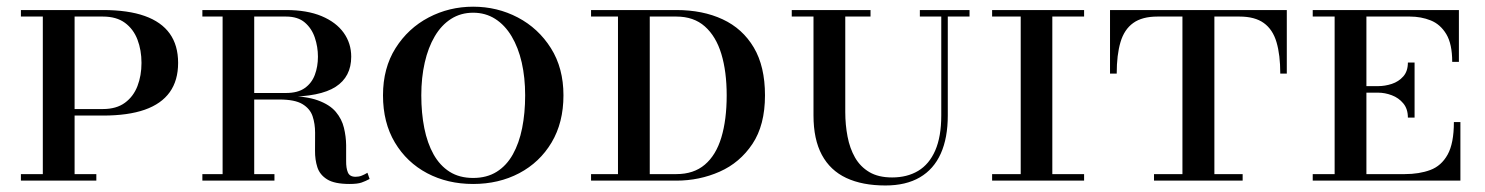

<svg xmlns="http://www.w3.org/2000/svg" viewBox="-20 -540 4441 574"><path d="M182.5 -194.5V-214H287.5Q328 -214 353.5 -232.8Q379 -251.5 391 -282.8Q403 -314 403 -352Q403 -390 391 -421.5Q379 -453 353.5 -471.8Q328 -490.5 287.5 -490.5H42.5V-510H287.5Q363 -510 412.8 -492.2Q462.5 -474.5 487.5 -439.5Q512.5 -404.5 512.5 -352Q512.5 -299.5 487.5 -264.5Q462.5 -229.5 412.8 -212Q363 -194.5 287.5 -194.5ZM42.5 0V-19.5H268V0ZM108 0V-510H203V0Z M715 -250.5V-262H835Q870.5 -262 891.2 -276.8Q912 -291.5 921.2 -316.2Q930.5 -341 930.5 -370.5Q930.5 -400 921.2 -427.5Q912 -455 891.2 -472.8Q870.5 -490.5 835 -490.5H585V-510H835Q898 -510 941.5 -491.8Q985 -473.5 1007.5 -442Q1030 -410.5 1030 -370.5Q1030 -310.5 983.5 -280.5Q937 -250.5 835 -250.5ZM585 0V-19.5H800.5V0ZM645.5 0V-510H740V0ZM1025 10Q980 10 958 -3.8Q936 -17.5 928.8 -40Q921.5 -62.5 921.8 -89.5Q922 -116.5 922 -143.2Q922 -170 914.5 -192.5Q907 -215 884.2 -228.8Q861.5 -242.5 815 -242.5H715V-253H835Q894.5 -253 930.2 -240Q966 -227 984 -205.5Q1002 -184 1008.2 -158Q1014.5 -132 1014.8 -106.2Q1015 -80.5 1014.8 -59Q1014.5 -37.5 1020 -24.5Q1025.5 -11.5 1043 -11.5Q1053 -11.5 1061.2 -14.8Q1069.5 -18 1078.5 -23.5L1085 -5Q1073 1.5 1060.8 5.8Q1048.5 10 1025 10Z M1394.5 10Q1318 10 1257 -22.2Q1196 -54.5 1160.5 -114Q1125 -173.5 1125 -255Q1125 -336.5 1162.5 -396Q1200 -455.5 1261.5 -487.8Q1323 -520 1394.5 -520Q1466.5 -520 1528 -487.8Q1589.5 -455.5 1627 -396Q1664.5 -336.5 1664.5 -255Q1664.5 -173.5 1629 -114Q1593.5 -54.5 1532.2 -22.2Q1471 10 1394.5 10ZM1394.5 -8Q1435.5 -8 1465 -26.5Q1494.5 -45 1513.2 -78.5Q1532 -112 1541 -157Q1550 -202 1550 -255Q1550 -308 1539.8 -353Q1529.5 -398 1509.5 -431.5Q1489.5 -465 1460.5 -483.5Q1431.5 -502 1394.5 -502Q1357.5 -502 1328.5 -483.5Q1299.5 -465 1279.8 -431.5Q1260 -398 1249.8 -353Q1239.5 -308 1239.5 -255Q1239.5 -202 1248.5 -157Q1257.5 -112 1276.2 -78.5Q1295 -45 1324.2 -26.5Q1353.5 -8 1394.5 -8Z M1747 0V-19.5H2002Q2054 -19.5 2087.2 -47.8Q2120.5 -76 2136.5 -129Q2152.5 -182 2152.5 -255Q2152.5 -326 2136.5 -378.8Q2120.5 -431.5 2087.2 -461Q2054 -490.5 2002 -490.5H1747V-510H2002Q2081 -510 2140.5 -482.2Q2200 -454.5 2233.5 -398Q2267 -341.5 2267 -255Q2267 -166 2229.5 -109.8Q2192 -53.5 2131.5 -26.8Q2071 0 2002 0ZM1827.5 0V-510H1922.5V0Z M2627 14.5Q2558 14.5 2510 -8Q2462 -30.5 2437 -77Q2412 -123.5 2412 -195V-510H2507V-205Q2507 -167 2513.8 -131.8Q2520.5 -96.5 2536.2 -69Q2552 -41.5 2579 -25.5Q2606 -9.5 2647 -9.5Q2692 -9.5 2725 -29.2Q2758 -49 2776 -90.2Q2794 -131.5 2794 -195V-510H2813.5V-195Q2813.5 -127.5 2792.5 -80.8Q2771.5 -34 2730 -9.8Q2688.5 14.5 2627 14.5ZM2347 -490.5V-510H2582.5V-490.5ZM2730 -490.5V-510H2878.5V-490.5Z M3031.5 0V-510H3126V0ZM2946 0V-19.5H3221V0ZM2946 -490.5V-510H3221V-490.5Z M3298.5 -320V-510H3827V-320H3807.5Q3807.5 -376 3796.2 -414Q3785 -452 3758.2 -471.2Q3731.5 -490.5 3685.5 -490.5H3440.5Q3394.5 -490.5 3367.8 -471.2Q3341 -452 3329.8 -414Q3318.5 -376 3318.5 -320ZM3430 0V-19.5H3695V0ZM3515 0V-505H3610.5V0Z M4189 -188.5Q4189 -214.5 4175.2 -231Q4161.5 -247.5 4141 -255.2Q4120.5 -263 4099.5 -263H4044.5V-282.5H4099.5Q4120.5 -282.5 4141 -289.2Q4161.5 -296 4175.2 -311.5Q4189 -327 4189 -353H4209V-188.5ZM4326.5 -175H4346V0H3904.5V-19.5H3970V-490.5H3904.5V-510H4341.5V-355H4321.5Q4321.5 -408.5 4303.8 -438Q4286 -467.5 4257.2 -479Q4228.5 -490.5 4195 -490.5H4065V-19.5H4179.5Q4223 -19.5 4256 -31.8Q4289 -44 4307.8 -77.8Q4326.5 -111.5 4326.5 -175Z"/></svg>

Font: Bodoni Moda SC
Style: Regular
Weight: 400
Designer: Owen Earl
Foundry: indestructible type
Version: Version 2.005